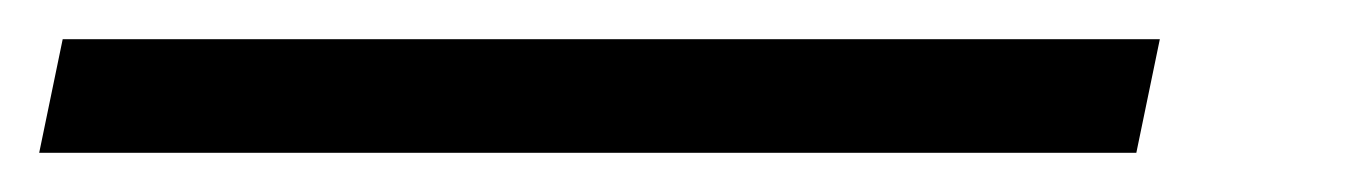

<svg xmlns="http://www.w3.org/2000/svg" viewBox="-114 126 694 98"><path d="M478 146 466 204H-94L-82 146Z"/></svg>

Font: TypoPRO Montserrat Alternates
Style: Italic
Weight: 400
Italic angle: -11.3°
Designer: Julieta Ulanovsky
Foundry: Julieta Ulanovsky
Version: Version 6.001